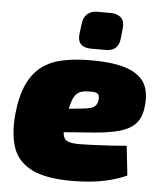

<svg xmlns="http://www.w3.org/2000/svg" viewBox="-53 -771 695 829"><g transform="rotate(5 295.0 -356.5)"><path d="M326 -514Q430 -514 487 -492.5Q544 -471 563.5 -430Q583 -389 574 -328Q568 -283 543 -258Q518 -233 473.5 -221Q429 -209 361 -204L95 -184L108 -283L306 -303Q327 -305 341 -308.5Q355 -312 363.5 -321Q372 -330 374 -349Q375 -360 372 -367Q369 -374 359 -377Q349 -380 328 -379Q307 -379 293 -373.5Q279 -368 270 -355.5Q261 -343 254.5 -320Q248 -297 242 -261Q234 -212 236.5 -188Q239 -164 256 -156.5Q273 -149 307 -149Q328 -149 364.5 -150.5Q401 -152 441.5 -154.5Q482 -157 512 -160L526 -32Q491 -16 451 -6Q411 4 370 8Q329 12 289 12Q175 12 114 -19Q53 -50 33 -109.5Q13 -169 21 -254Q29 -334 53 -385Q77 -436 115 -464Q153 -492 206 -503Q259 -514 326 -514ZM394 -725Q421 -725 437.5 -710.5Q454 -696 451 -666L446 -617Q440 -564 386 -564H323Q291 -564 277 -579.5Q263 -595 267 -625L273 -672Q277 -698 293.5 -711.5Q310 -725 335 -725Z"/></g></svg>

Font: Exo 2 Black
Style: Italic
Weight: 900
Italic angle: -8°
Designer: Natanael Gama
Foundry: Natanael Gama
Version: Version 2.010